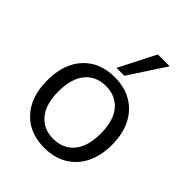

<svg xmlns="http://www.w3.org/2000/svg" viewBox="-214 -872 999 999"><g transform="rotate(45 285.5 -372.0)"><path d="M285 9Q176 9 112 -60.5Q48 -130 48 -251Q48 -372 112 -441.5Q176 -511 285 -511Q358 -511 411.5 -479.5Q465 -448 494.5 -390Q524 -332 524 -251Q524 -171 494.5 -112.5Q465 -54 411.5 -22.5Q358 9 285 9ZM285 -57Q357 -57 399 -106.5Q441 -156 441 -251Q441 -347 399 -396.5Q357 -446 285 -446Q214 -446 172 -396.5Q130 -347 130 -251Q130 -156 172 -106.5Q214 -57 285 -57ZM257 -551 360 -753H447L315 -551Z"/></g></svg>

Font: Mulish
Style: Regular
Weight: 400
Designer: Vernon Adams
Foundry: Vernon Adams
Version: Version 3.603; ttfautohint (v1.8.3)